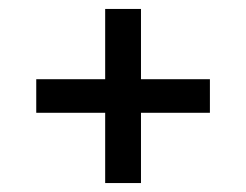

<svg xmlns="http://www.w3.org/2000/svg" viewBox="-20 -520 550 429"><path d="M215 -111V-500H295V-111ZM61 -268V-343H449V-268Z"/></svg>

Font: Bricolage Grotesque
Style: Regular
Weight: 400
Designer: Mathieu Triay
Foundry: Atelier Triay
Version: Version 1.001;gftools[0.9.33.dev8+g029e19f]